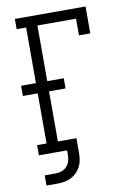

<svg xmlns="http://www.w3.org/2000/svg" viewBox="-98 -795 695 1019"><g transform="rotate(-10 250.0 -285.0)"><path d="M68 165V110H129Q145 110 161 104Q177 98 188 85.5Q199 73 203.5 57Q208 41 208 24V0H56V-55H107V-325H27V-380H107V-680H56V-735H437V-590H376V-680H168V-380H257V-325H168V-55H268V24Q268 43 265 61.5Q262 80 253.5 97Q245 114 231.5 127.5Q218 141 201.5 149.5Q185 158 166.5 161.5Q148 165 129 165Z"/></g></svg>

Font: Iosevka Slab Light
Style: Regular
Weight: 300
Monospace: yes
Designer: Belleve Invis
Foundry: Belleve Invis
Version: Version 11.1.0; ttfautohint (v1.8.3)